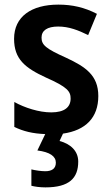

<svg xmlns="http://www.w3.org/2000/svg" viewBox="-20 -572 482 832"><path d="M319 128C319 82 285 51 238 39L253 7C351 -7 406 -62 406 -156C406 -246 350 -283 266 -322C179 -361 160 -377 160 -409C160 -440 185 -457 232 -457C279 -457 319 -441 362 -420L400 -512C346 -540 293 -552 233 -552C116 -552 41 -500 41 -404C41 -316 88 -278 179 -236C272 -195 286 -176 286 -145C286 -108 260 -85 202 -85C149 -85 87 -105 42 -130V-22C81 -3 122 7 176 9L142 80C196 87 222 105 222 133C222 159 204 170 176 170C158 170 132 166 116 162V233C132 237 153 240 177 240C280 240 319 200 319 128Z"/></svg>

Font: Noto Sans Gurmukhi SemiCondensed SemiBold
Style: Regular
Weight: 600
Width: 4
Designer: Jelle Bosma - Monotype Design Team
Foundry: Monotype Imaging Inc.
Version: Version 2.004